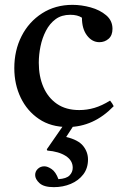

<svg xmlns="http://www.w3.org/2000/svg" viewBox="-20 -512 511 792"><path d="M434 -97Q444 -85 449 -74Q366 12 259 12Q190 12 141 -21Q92 -54 65.5 -109Q39 -164 39 -231Q39 -304 69 -363Q99 -422 153.5 -457Q208 -492 279 -492Q316 -492 354 -481.5Q392 -471 418 -449Q444 -427 444 -393Q444 -366 428 -352Q412 -338 390 -338Q360 -338 339 -365.5Q318 -393 318 -439Q300 -451 270 -451Q234 -451 209.5 -433Q185 -415 169.5 -385Q154 -355 147 -320.5Q140 -286 140 -253Q140 -197 159 -153Q178 -109 215 -83.5Q252 -58 307 -58Q339 -58 369.5 -67Q400 -76 434 -97ZM252 -10H294L253 53Q303 65 323 90Q343 115 343 146Q343 182 323.5 207.5Q304 233 272 246.5Q240 260 202 260Q161 260 143 243.5Q125 227 125 210Q125 195 136 184.5Q147 174 163 174Q176 174 193 185.5Q210 197 221 227Q254 225 267 211.5Q280 198 280 180Q280 150 251.5 131.5Q223 113 175 109L173 104Z"/></svg>

Font: Castoro
Style: Regular
Weight: 400
Designer: John Hudson
Foundry: Tiro Typeworks Ltd.
Version: Version 2.04